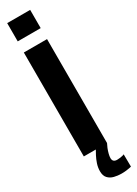

<svg xmlns="http://www.w3.org/2000/svg" viewBox="-249 -780 686 960"><g transform="rotate(-30 93.5 -300.0)"><path d="M10.2 -768.8H142.8V-663.5H10.2ZM8.8 0V-600H142.8V0ZM129.8 168.9Q108 168.9 87.8 163.8Q67.5 158.8 54.5 144.8Q41.5 130.9 41.5 104.8Q41.5 83.4 48.4 62.6Q55.4 41.8 64.2 25.2Q73.1 8.6 78 0H142.8Q137.9 8.8 132.4 22.3Q127 35.9 123.4 49.8Q119.8 63.6 119.8 74Q119.8 86 126.1 91.9Q132.5 97.9 145.4 97.9Q154.4 97.9 163.4 96.6Q172.5 95.4 179.1 93.4Q185.6 91.5 186.6 90.5L187.4 161.8Q186 162.4 177.8 164.1Q169.5 165.9 157 167.4Q144.5 168.9 129.8 168.9Z"/></g></svg>

Font: Anybody UltraCondensed Thin
Style: Regular
Weight: 100
Width: 1
Designer: Tyler Finck
Foundry: Etcetera Type Company
Version: Version 1.110